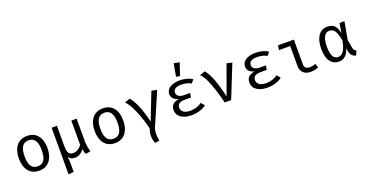

<svg xmlns="http://www.w3.org/2000/svg" viewBox="-37 -1726 5474 2857"><g transform="rotate(-20 2700.0 -298.0)"><path d="M527 -264Q527 -140 467.5 -64.5Q408 11 300 11Q191 11 132 -62.5Q73 -136 73 -263Q73 -388 132.5 -463Q192 -538 301 -538Q410 -538 468.5 -464.5Q527 -391 527 -264ZM164 -263Q164 -159 197.5 -108.5Q231 -58 300 -58Q369 -58 402.5 -108.5Q436 -159 436 -264Q436 -368 402.5 -418.5Q369 -469 301 -469Q232 -469 198 -418Q164 -367 164 -263Z M1084 -168Q1084 -90 1111 0L1032 12Q1025 -1 1017.5 -27Q1010 -53 1008 -73Q985 -35 946 -11.5Q907 12 867 12Q827 12 805 0.5Q783 -11 763 -39Q772 26 772 49V202L688 212V-527H772V-231Q772 -171 778 -136.5Q784 -102 803.5 -82.5Q823 -63 861 -63Q905 -63 940 -85Q975 -107 1000 -142V-527H1084Z M1727 -264Q1727 -140 1667.5 -64.5Q1608 11 1500 11Q1391 11 1332 -62.5Q1273 -136 1273 -263Q1273 -388 1332.5 -463Q1392 -538 1501 -538Q1610 -538 1668.5 -464.5Q1727 -391 1727 -264ZM1364 -263Q1364 -159 1397.5 -108.5Q1431 -58 1500 -58Q1569 -58 1602.5 -108.5Q1636 -159 1636 -264Q1636 -368 1602.5 -418.5Q1569 -469 1501 -469Q1432 -469 1398 -418Q1364 -367 1364 -263Z M2357 -519 2140 -17Q2117 38 2117 96Q2117 134 2129 201L2061 212Q2035 160 2035 95Q2035 36 2056 -20Q2021 -169 1961 -310.5Q1901 -452 1843 -507L1928 -537Q1980 -477 2027 -362.5Q2074 -248 2104 -108L2272 -538Z M2701 -241Q2634 -241 2604 -220.5Q2574 -200 2574 -155Q2574 -110 2612 -84Q2650 -58 2716 -58Q2820 -58 2901 -116L2946 -59Q2905 -28 2844 -8.5Q2783 11 2710 11Q2610 11 2546.5 -32Q2483 -75 2483 -152Q2483 -210 2516.5 -241.5Q2550 -273 2615 -282Q2561 -294 2532.5 -324Q2504 -354 2504 -397Q2504 -464 2564.5 -501Q2625 -538 2716 -538Q2770 -538 2824 -524.5Q2878 -511 2916 -484L2874 -432Q2809 -470 2719 -470Q2657 -470 2624 -450Q2591 -430 2591 -389Q2591 -352 2622 -330.5Q2653 -309 2707 -309H2801L2791 -241ZM2812 -791 2747 -596 2687 -606 2723 -808Z M3032 -506 3116 -537Q3171 -474 3215.5 -352Q3260 -230 3294 -74L3462 -538L3547 -518L3339 0H3237Q3197 -167 3143 -311Q3089 -455 3032 -506Z M3901 -241Q3834 -241 3804 -220.5Q3774 -200 3774 -155Q3774 -110 3812 -84Q3850 -58 3916 -58Q4020 -58 4101 -116L4146 -59Q4105 -28 4044 -8.5Q3983 11 3910 11Q3810 11 3746.5 -32Q3683 -75 3683 -152Q3683 -210 3716.5 -241.5Q3750 -273 3815 -282Q3761 -294 3732.5 -324Q3704 -354 3704 -397Q3704 -464 3764.5 -501Q3825 -538 3916 -538Q3970 -538 4024 -524.5Q4078 -511 4116 -484L4074 -432Q4009 -470 3919 -470Q3857 -470 3824 -450Q3791 -430 3791 -389Q3791 -352 3822 -330.5Q3853 -309 3907 -309H4001L3991 -241Z M4263 -455 4272 -527H4524V-130Q4524 -59 4611 -59Q4653 -59 4700 -77L4722 -16Q4703 -5 4667.5 3Q4632 11 4597 11Q4525 11 4482.5 -29Q4440 -69 4440 -140V-455Z M5221 -373 5248 -527H5325L5274 -246L5299 -110Q5303 -90 5312.5 -78.5Q5322 -67 5344 -58L5314 13Q5280 7 5254 -18Q5228 -43 5222 -83L5213 -139Q5163 11 5050 11Q4958 11 4908.5 -57Q4859 -125 4859 -259Q4859 -385 4909.5 -461.5Q4960 -538 5055 -538Q5125 -538 5165 -500.5Q5205 -463 5221 -373ZM4949 -259Q4949 -155 4976 -106Q5003 -57 5057 -57Q5102 -57 5139 -101.5Q5176 -146 5199 -267Q5185 -346 5166 -390Q5147 -434 5121.5 -452Q5096 -470 5061 -470Q5007 -470 4978 -415.5Q4949 -361 4949 -259Z"/></g></svg>

Font: Fira Mono
Style: Regular
Weight: 400
Designer: Carrois Corporate & Edenspiekermann AG
Foundry: Carrois Corporate GbR & Edenspiekermann AG
Version: Version 3.206